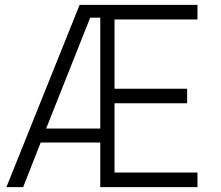

<svg xmlns="http://www.w3.org/2000/svg" viewBox="-20 -770 911 790"><path d="M792.5 -689.9H451.2V-404.8H750V-345.2H451.2V-60.1H792.5V0H392.6V-183.6H147.5L75.2 0H6.3L307.6 -750H792.5ZM169.9 -241.2H392.6V-697.3H351.1Z"/></svg>

Font: Now Alt Light
Style: Regular
Weight: 300
Designer: Alfredo Marco Pradil
Foundry: Alfredo Marco Pradil
Version: Version 1.002;PS 001.002;hotconv 1.0.88;makeotf.lib2.5.64775